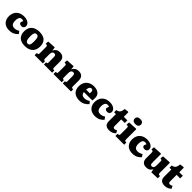

<svg xmlns="http://www.w3.org/2000/svg" viewBox="614 -2926 5083 5083"><g transform="rotate(45 3155.5 -384.5)"><path d="M297 14Q212 14 152.5 -18.5Q93 -51 62 -109.5Q31 -168 31 -246Q31 -330 65 -393.5Q99 -457 164.5 -493.5Q230 -530 324 -530Q394 -530 442.5 -509Q491 -488 516 -455.5Q541 -423 541 -387Q541 -363 532 -342.5Q523 -322 503 -308.5Q483 -295 449 -295Q411 -295 388.5 -311Q366 -327 366 -356Q366 -367 372 -382Q378 -397 392 -424Q378 -432 362 -435.5Q346 -439 326 -439Q297 -439 275.5 -422.5Q254 -406 242.5 -371.5Q231 -337 231 -285Q231 -204 262 -164Q293 -124 358 -124Q394 -124 427.5 -134Q461 -144 501 -169L551 -99Q511 -51 450 -18.5Q389 14 297 14Z M884 14Q793 14 729.5 -15.5Q666 -45 632.5 -104Q599 -163 599 -249Q599 -347 637.5 -408.5Q676 -470 745 -500Q814 -530 905 -530Q988 -530 1050.5 -503Q1113 -476 1148.5 -418.5Q1184 -361 1184 -268Q1184 -176 1149 -113.5Q1114 -51 1047 -18.5Q980 14 884 14ZM897 -84Q928 -84 945 -101Q962 -118 969 -155Q976 -192 976 -250Q976 -304 970.5 -339.5Q965 -375 953.5 -395Q942 -415 926 -423.5Q910 -432 890 -432Q864 -432 845.5 -419Q827 -406 817 -373.5Q807 -341 807 -282Q807 -212 816 -168.5Q825 -125 845 -104.5Q865 -84 897 -84Z M1242 0V-79L1277 -86Q1293 -88 1298 -97.5Q1303 -107 1303 -133V-362Q1303 -392 1297 -403.5Q1291 -415 1268 -419L1234 -424L1242 -510L1461 -523L1478 -513L1485 -421H1488Q1512 -472 1556 -501Q1600 -530 1667 -530Q1728 -530 1765.5 -507Q1803 -484 1820 -445Q1837 -406 1837 -357V-125Q1837 -104 1842.5 -95.5Q1848 -87 1867 -84L1898 -79V0H1591V-78L1613 -82Q1629 -85 1634 -94Q1639 -103 1639 -124V-313Q1639 -347 1633 -366.5Q1627 -386 1614 -395Q1601 -404 1580 -404Q1558 -404 1540.5 -394Q1523 -384 1512 -360.5Q1501 -337 1501 -297V-127Q1501 -105 1505.5 -95.5Q1510 -86 1525 -83L1550 -78V0Z M1948 0V-79L1983 -86Q1999 -88 2004 -97.5Q2009 -107 2009 -133V-362Q2009 -392 2003 -403.5Q1997 -415 1974 -419L1940 -424L1948 -510L2167 -523L2184 -513L2191 -421H2194Q2218 -472 2262 -501Q2306 -530 2373 -530Q2434 -530 2471.5 -507Q2509 -484 2526 -445Q2543 -406 2543 -357V-125Q2543 -104 2548.5 -95.5Q2554 -87 2573 -84L2604 -79V0H2297V-78L2319 -82Q2335 -85 2340 -94Q2345 -103 2345 -124V-313Q2345 -347 2339 -366.5Q2333 -386 2320 -395Q2307 -404 2286 -404Q2264 -404 2246.5 -394Q2229 -384 2218 -360.5Q2207 -337 2207 -297V-127Q2207 -105 2211.5 -95.5Q2216 -86 2231 -83L2256 -78V0Z M2925 14Q2834 14 2772.5 -18.5Q2711 -51 2680.5 -108.5Q2650 -166 2650 -243Q2650 -336 2688 -400Q2726 -464 2792 -497Q2858 -530 2943 -530Q3015 -530 3068 -507Q3121 -484 3149.5 -439Q3178 -394 3178 -328Q3178 -304 3176 -278.5Q3174 -253 3169 -232H2855Q2857 -197 2872.5 -172.5Q2888 -148 2914 -136Q2940 -124 2975 -124Q3024 -124 3060.5 -137.5Q3097 -151 3133 -175L3186 -111Q3145 -57 3079 -21.5Q3013 14 2925 14ZM2853 -319H2988Q2990 -333 2991 -345Q2992 -357 2992 -369Q2992 -404 2977.5 -423Q2963 -442 2935 -442Q2908 -442 2890.5 -426.5Q2873 -411 2864 -383.5Q2855 -356 2853 -319Z M3508 14Q3423 14 3363.5 -18.5Q3304 -51 3273 -109.5Q3242 -168 3242 -246Q3242 -330 3276 -393.5Q3310 -457 3375.5 -493.5Q3441 -530 3535 -530Q3605 -530 3653.5 -509Q3702 -488 3727 -455.5Q3752 -423 3752 -387Q3752 -363 3743 -342.5Q3734 -322 3714 -308.5Q3694 -295 3660 -295Q3622 -295 3599.5 -311Q3577 -327 3577 -356Q3577 -367 3583 -382Q3589 -397 3603 -424Q3589 -432 3573 -435.5Q3557 -439 3537 -439Q3508 -439 3486.5 -422.5Q3465 -406 3453.5 -371.5Q3442 -337 3442 -285Q3442 -204 3473 -164Q3504 -124 3569 -124Q3605 -124 3638.5 -134Q3672 -144 3712 -169L3762 -99Q3722 -51 3661 -18.5Q3600 14 3508 14Z M4039 14Q3984 14 3945.5 -3.5Q3907 -21 3887 -57Q3867 -93 3867 -145V-418H3799V-501Q3850 -510 3877.5 -530.5Q3905 -551 3918 -587.5Q3931 -624 3937 -679L4046 -693L4066 -683V-516H4199V-418H4066V-183Q4066 -150 4076 -130.5Q4086 -111 4118 -111Q4137 -111 4156.5 -118Q4176 -125 4194 -136L4232 -64Q4200 -31 4153.5 -8.5Q4107 14 4039 14Z M4267 0V-80L4305 -86Q4322 -89 4327 -98.5Q4332 -108 4332 -134V-356Q4332 -390 4326 -402.5Q4320 -415 4297 -418L4264 -424L4270 -510L4515 -523L4531 -513V-133Q4531 -111 4535 -100.5Q4539 -90 4557 -86L4595 -79V0ZM4417 -593Q4363 -593 4332.5 -618Q4302 -643 4302 -689Q4302 -733 4331 -758Q4360 -783 4417 -783Q4476 -783 4504.5 -758.5Q4533 -734 4533 -688Q4533 -643 4502 -618Q4471 -593 4417 -593Z M4908 14Q4823 14 4763.5 -18.5Q4704 -51 4673 -109.5Q4642 -168 4642 -246Q4642 -330 4676 -393.5Q4710 -457 4775.5 -493.5Q4841 -530 4935 -530Q5005 -530 5053.5 -509Q5102 -488 5127 -455.5Q5152 -423 5152 -387Q5152 -363 5143 -342.5Q5134 -322 5114 -308.5Q5094 -295 5060 -295Q5022 -295 4999.5 -311Q4977 -327 4977 -356Q4977 -367 4983 -382Q4989 -397 5003 -424Q4989 -432 4973 -435.5Q4957 -439 4937 -439Q4908 -439 4886.5 -422.5Q4865 -406 4853.5 -371.5Q4842 -337 4842 -285Q4842 -204 4873 -164Q4904 -124 4969 -124Q5005 -124 5038.5 -134Q5072 -144 5112 -169L5162 -99Q5122 -51 5061 -18.5Q5000 14 4908 14Z M5425 14Q5344 14 5301.5 -31.5Q5259 -77 5259 -158V-358Q5259 -387 5254.5 -401Q5250 -415 5226 -419L5193 -424L5200 -510L5441 -523L5458 -513V-201Q5458 -167 5463.5 -147.5Q5469 -128 5481.5 -119.5Q5494 -111 5514 -111Q5538 -111 5555 -123.5Q5572 -136 5580.5 -160Q5589 -184 5589 -219V-359Q5589 -394 5583 -404.5Q5577 -415 5556 -419L5529 -424L5541 -510L5771 -523L5788 -513V-148Q5788 -117 5795 -104.5Q5802 -92 5819 -88L5853 -82L5852 0L5618 8L5604 -82H5600Q5584 -56 5563.5 -34.5Q5543 -13 5510.5 0.5Q5478 14 5425 14Z M6114 14Q6059 14 6020.5 -3.5Q5982 -21 5962 -57Q5942 -93 5942 -145V-418H5874V-501Q5925 -510 5952.5 -530.5Q5980 -551 5993 -587.5Q6006 -624 6012 -679L6121 -693L6141 -683V-516H6274V-418H6141V-183Q6141 -150 6151 -130.5Q6161 -111 6193 -111Q6212 -111 6231.5 -118Q6251 -125 6269 -136L6307 -64Q6275 -31 6228.5 -8.5Q6182 14 6114 14Z"/></g></svg>

Font: Literata 18pt ExtraBold
Style: Regular
Weight: 800
Designer: Latin by Veronika Burian and Jose Scaglione. Greek by Irene Vlachou. Cyrillic by Vera Evstafieva.
Foundry: TypeTogether
Version: Version 3.103;gftools[0.9.29]